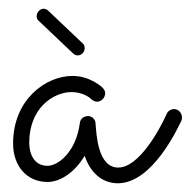

<svg xmlns="http://www.w3.org/2000/svg" viewBox="-20 -412 437 440"><path d="M396 -136C397 -139 397 -141 397 -143C397 -152 390 -162 379 -162C372 -162 365 -158 362 -151C345 -113 298 -28 251 -28C204 -28 201 -104 199 -129C199 -138 191 -146 182 -146C172 -146 164 -140 163 -130C154 -63 113 -32 89 -32C57 -32 47 -61 47 -85C47 -165 103 -201 144 -201C171 -201 187 -187 189 -185C193 -181 198 -179 203 -179C212 -179 221 -188 221 -198C221 -203 219 -207 215 -211C214 -212 187 -238 146 -238C86 -238 10 -185 10 -83C10 -32 41 5 89 5C119 5 152 -18 174 -55C186 -19 212 8 250 8C330 8 388 -120 396 -136ZM169 -313 91 -387C88 -390 84 -392 80 -392C72 -392 64 -384 64 -375C64 -371 65 -367 69 -364L147 -290C150 -287 154 -285 158 -285C167 -285 174 -293 174 -301C174 -306 173 -310 169 -313Z"/></svg>

Font: Sacramento
Style: Regular
Weight: 400
Designer: Astigmatic (AOETI)
Foundry: Astigmatic (AOETI)
Version: Version 1.000